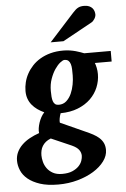

<svg xmlns="http://www.w3.org/2000/svg" viewBox="-94 -778 689 1052"><g transform="rotate(-5 251.0 -252.5)"><path d="M325.2 83Q325.2 65.9 314.5 50.8Q303.7 35.6 275.9 22.9L164.1 -25.9Q147.5 -19.5 136.2 -10.3Q125 -1 117.9 10.5Q110.8 22 107.9 35.2Q105 48.3 105 62Q105 78.1 109.9 97.4Q114.7 116.7 126.7 133.5Q138.7 150.4 158.9 161.6Q179.2 172.9 210 172.9Q244.1 172.9 266.4 163.1Q288.6 153.3 301.8 139.4Q314.9 125.5 320.1 110.1Q325.2 94.7 325.2 83ZM314 -359.9Q314 -377.4 313.5 -393.6Q313 -409.7 309.3 -421.9Q305.7 -434.1 297.9 -441.2Q290 -448.2 275.9 -448.2Q267.6 -448.2 252.7 -436.5Q237.8 -424.8 223.1 -403.3Q208.5 -381.8 197.8 -351.8Q187 -321.8 187 -285.2Q187 -267.6 188.2 -253.2Q189.5 -238.8 193.1 -228.3Q196.8 -217.8 204.1 -211.9Q211.4 -206.1 224.1 -206.1Q249 -206.1 266.1 -221.4Q283.2 -236.8 293.7 -260Q304.2 -283.2 309.1 -310.1Q314 -336.9 314 -359.9ZM440.9 -417Q445.3 -405.8 448.7 -389.4Q452.1 -373 452.1 -355Q452.1 -317.9 437.7 -282.7Q423.3 -247.6 395.3 -220.2Q367.2 -192.9 325.7 -176.3Q284.2 -159.7 230 -159.2Q224.6 -145 222.2 -130.6Q219.7 -116.2 221.2 -107.9L354 -47.9Q377.9 -37.6 397.5 -27.1Q417 -16.6 430.9 -3.9Q444.8 8.8 452.4 24.9Q460 41 460 63Q460 94.7 438 124.5Q416 154.3 378.4 177.5Q340.8 200.7 290.8 214.8Q240.7 229 184.1 229Q124.5 229 83.7 215.6Q43 202.1 17.3 180.9Q-8.3 159.7 -19.5 132.8Q-30.8 106 -30.8 79.1Q-30.8 53.7 -20.5 32.2Q-10.3 10.7 7.8 -6.8Q25.9 -24.4 50.3 -37.8Q74.7 -51.3 103 -61Q101.1 -72.8 103.3 -87.6Q105.5 -102.5 110.6 -117.9Q115.7 -133.3 123.5 -147.5Q131.3 -161.6 141.1 -171.9Q121.1 -181.2 104.2 -193.1Q87.4 -205.1 75 -220.2Q62.5 -235.4 55.7 -254.4Q48.8 -273.4 48.8 -296.9Q48.8 -320.3 54.7 -344.5Q60.5 -368.7 72.8 -391.1Q85 -413.6 103.3 -433.3Q121.6 -453.1 146.7 -468Q171.9 -482.9 203.6 -491.5Q235.4 -500 273.9 -500Q293 -500 310.3 -497.3Q327.6 -494.6 342.3 -490.5Q356.9 -486.3 368.4 -482.2Q379.9 -478 387.2 -475.1H533.2V-417ZM466.8 -681.2Q466.8 -676.3 464.8 -670.2Q462.9 -664.1 459.2 -658.2Q455.6 -652.3 450.9 -647.2Q446.3 -642.1 440.4 -639.2L279.8 -550.8H209.5L346.7 -702.1Q355 -711.4 362.1 -717.5Q369.1 -723.6 376.5 -727.3Q383.8 -731 391.6 -732.4Q399.4 -733.9 409.7 -733.9Q425.8 -733.9 436.8 -729Q447.8 -724.1 454.3 -716.6Q460.9 -709 463.9 -699.5Q466.8 -689.9 466.8 -681.2Z"/></g></svg>

Font: Charis SIL APac
Style: Bold Italic
Weight: 700
Italic angle: -11°
Foundry: SIL International
Version: Version 5.000